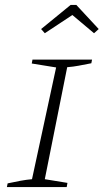

<svg xmlns="http://www.w3.org/2000/svg" viewBox="-20 -760 421 780"><path d="M8 0 11 -15Q38 -21 62.5 -25.5Q87 -30 110 -32L208 -486L109 -502L112 -518H354L351 -503Q320 -497 299 -493Q278 -489 253 -487L162 -32L254 -17L251 0ZM290 -740 381 -642 362 -625 274 -699 162 -625 147 -642 267 -740Z"/></svg>

Font: Piazzolla SC ExtraLight
Style: Italic
Weight: 200
Italic angle: -11.3°
Designer: Juan Pablo del Peral
Foundry: Huerta Tipografica
Version: Version 1.330